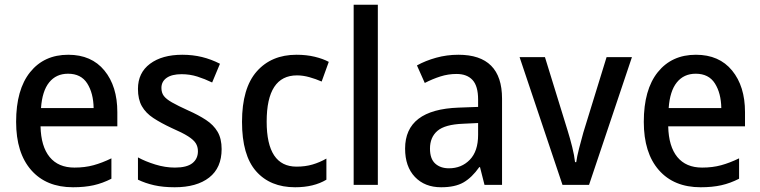

<svg xmlns="http://www.w3.org/2000/svg" viewBox="-20 -780 3207 810"><path d="M268 -549Q366 -549 420.5 -482.5Q475 -416 475 -307V-247H151Q153 -162 189.5 -117.5Q226 -73 294 -73Q338 -73 374.5 -83Q411 -93 450 -112V-26Q413 -7 375 1.5Q337 10 288 10Q175 10 111.5 -62.5Q48 -135 48 -266Q48 -402 107 -475.5Q166 -549 268 -549ZM267 -469Q217 -469 187.5 -432.5Q158 -396 153 -324H375Q374 -387 348 -428Q322 -469 267 -469Z M915 -151Q915 -72 862.5 -31Q810 10 717 10Q668 10 630.5 1.5Q593 -7 562 -22V-116Q593 -99 635 -86Q677 -73 718 -73Q768 -73 791.5 -91.5Q815 -110 815 -142Q815 -161 806 -175.5Q797 -190 773.5 -205Q750 -220 704 -240Q659 -261 627 -282Q595 -303 578.5 -332Q562 -361 562 -405Q562 -473 613 -511Q664 -549 749 -549Q793 -549 832 -539.5Q871 -530 908 -511L875 -432Q844 -447 812.5 -457Q781 -467 746 -467Q705 -467 683 -451.5Q661 -436 661 -409Q661 -389 671 -375.5Q681 -362 705.5 -348Q730 -334 774 -314Q817 -295 849 -274Q881 -253 898 -224Q915 -195 915 -151Z M1225 10Q1120 10 1060.5 -57.5Q1001 -125 1001 -266Q1001 -408 1063 -478.5Q1125 -549 1231 -549Q1273 -549 1308 -540.5Q1343 -532 1367 -519L1337 -436Q1312 -447 1285 -454.5Q1258 -462 1233 -462Q1105 -462 1105 -267Q1105 -77 1231 -77Q1268 -77 1298.5 -86Q1329 -95 1357 -111V-22Q1304 10 1225 10Z M1574 0H1472V-760H1574Z M1914 -549Q2098 -549 2098 -364V0H2024L2005 -75H2002Q1971 -31 1935.5 -10.5Q1900 10 1841 10Q1772 10 1730.5 -33.5Q1689 -77 1689 -153Q1689 -318 1915 -326L1997 -329V-360Q1997 -417 1973.5 -442.5Q1950 -468 1906 -468Q1871 -468 1838 -457.5Q1805 -447 1772 -430L1739 -504Q1775 -524 1820 -536.5Q1865 -549 1914 -549ZM1934 -258Q1857 -255 1825.5 -228Q1794 -201 1794 -153Q1794 -110 1816 -90Q1838 -70 1874 -70Q1927 -70 1962 -106Q1997 -142 1997 -211V-261Z M2353 0 2172 -539H2279L2375 -228Q2385 -196 2394 -160Q2403 -124 2406 -96H2411Q2414 -119 2423 -154Q2432 -189 2441 -221L2539 -539H2646L2465 0Z M2916 -549Q3014 -549 3068.5 -482.5Q3123 -416 3123 -307V-247H2799Q2801 -162 2837.5 -117.5Q2874 -73 2942 -73Q2986 -73 3022.5 -83Q3059 -93 3098 -112V-26Q3061 -7 3023 1.5Q2985 10 2936 10Q2823 10 2759.5 -62.5Q2696 -135 2696 -266Q2696 -402 2755 -475.5Q2814 -549 2916 -549ZM2915 -469Q2865 -469 2835.5 -432.5Q2806 -396 2801 -324H3023Q3022 -387 2996 -428Q2970 -469 2915 -469Z"/></svg>

Font: Noto Sans Sinhala UI SemiCondensed Medium
Style: Regular
Weight: 500
Width: 4
Designer: Jelle Bosma - Monotype Design Team
Foundry: Monotype Imaging Inc.
Version: Version 2.006; ttfautohint (v1.8.4.7-5d5b)